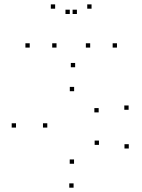

<svg xmlns="http://www.w3.org/2000/svg" viewBox="-20 -848 660 890"><path d="M323.2 -88.9V-108.9H303.2V-88.9ZM199.2 -256.6V-276.6H179.2V-256.6ZM323.6 -425.2V-445.2H303.6V-425.2ZM437.4 -327V-347H417.4V-327ZM576.2 -339.1V-359.1H556.2V-339.1ZM328.3 -536.2V-556.2H308.3V-536.2ZM54.2 -256.6V-276.6H34.2V-256.6ZM321.1 22V2H301.1V22ZM577 -159.6V-179.6H557V-159.6ZM438.7 -176.4V-196.4H418.7V-176.4ZM242 -627.4V-647.4H222V-627.4ZM336.5 -783.1V-803.1H316.5V-783.1ZM303.5 -783.1V-803.1H283.5V-783.1ZM398 -627.4V-647.4H378V-627.4ZM522.2 -627.4V-647.4H502.2V-627.4ZM404.4 -807.7V-827.7H384.4V-807.7ZM235.6 -807.7V-827.7H215.6V-807.7ZM117.8 -627.4V-647.4H97.8V-627.4Z"/></svg>

Font: Monaspace Neon Dots Var
Style: Regular
Weight: 400
Designer: Riley Cran and the Lettermatic Team
Version: Version 1.100 (Monaspace Neon Dots)